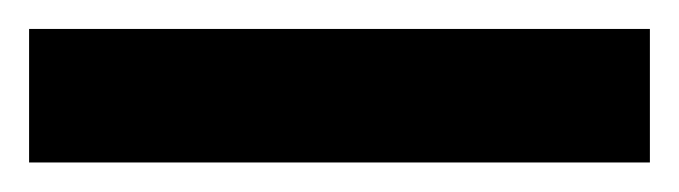

<svg xmlns="http://www.w3.org/2000/svg" viewBox="-20 26 467 132"><path d="M0 137.7V45.9H426.8V137.7Z"/></svg>

Font: Monda
Style: Bold
Weight: 700
Designer: Vernon Adams
Foundry: Vernon Adams
Version: Version 2.100; ttfautohint (v1.8.3)